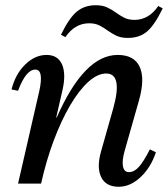

<svg xmlns="http://www.w3.org/2000/svg" viewBox="-20 -702 642 734"><path d="M434 12Q385 12 367 -24.5Q349 -61 366 -122L413 -288Q450 -421 386 -421Q353 -421 317.5 -389Q282 -357 248 -299Q214 -241 185.5 -165Q157 -89 137 0H91L160 -253H197Q302 -492 430 -492Q493 -492 514 -446.5Q535 -401 511 -317L457 -127Q446 -89 450 -66.5Q454 -44 473 -44Q493 -44 511 -64Q529 -84 553 -131L576 -120Q557 -62 517.5 -25Q478 12 434 12ZM49 0 130 -353Q139 -393 135.5 -414.5Q132 -436 115 -436Q79 -436 49 -355L24 -360Q39 -419 76.5 -455.5Q114 -492 158 -492Q201 -492 217 -456Q233 -420 219 -358L137 0ZM469 -557Q443 -557 425 -565.5Q407 -574 392 -585Q377 -596 360.5 -604.5Q344 -613 321 -613Q266 -613 230 -560L213 -569Q244 -633 273.5 -657.5Q303 -682 346 -682Q372 -682 390 -673.5Q408 -665 423 -654Q438 -643 454.5 -634.5Q471 -626 494 -626Q549 -626 585 -679L602 -670Q571 -606 542 -581.5Q513 -557 469 -557Z"/></svg>

Font: Platypi Light Light
Style: Italic
Weight: 300
Italic angle: -13°
Version: Version 1.200